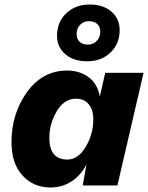

<svg xmlns="http://www.w3.org/2000/svg" viewBox="-20 -823 658 852"><path d="M378 -803Q438 -803 474.5 -771.5Q511 -740 511 -689Q511 -629 470.5 -590Q430 -551 367 -551Q307 -551 270 -582.5Q233 -614 233 -664Q233 -725 274 -764Q315 -803 378 -803ZM320 -671Q320 -650 333.5 -637.5Q347 -625 370 -625Q393 -625 409 -641Q425 -657 425 -683Q425 -704 411.5 -716.5Q398 -729 375 -729Q352 -729 336 -713.5Q320 -698 320 -671ZM205 9Q128 9 79.5 -44.5Q31 -98 31 -192Q31 -319 100 -414.5Q169 -510 278 -510Q332 -510 372 -481.5Q412 -453 423 -395L447 -500H617L501 0H347L364 -94Q340 -46 298 -18.5Q256 9 205 9ZM279 -115Q327 -115 360.5 -171.5Q394 -228 394 -294Q394 -336 373.5 -360.5Q353 -385 317 -385Q265 -385 232 -329.5Q199 -274 199 -211Q199 -115 279 -115Z"/></svg>

Font: Elaine Sans
Style: Bold Italic
Weight: 700
Italic angle: -13°
Designer: Wei Huang
Foundry: Wei Huang
Version: Version 2.001;December 24, 2019;FontCreator 12.0.0.2547 64-b